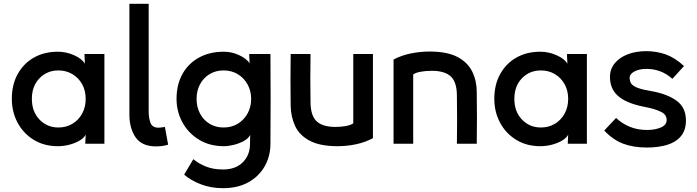

<svg xmlns="http://www.w3.org/2000/svg" viewBox="-20 -753 3654 1006"><path d="M283 -482Q327 -482 368.5 -463.5Q410 -445 425 -419L423 -459V-470H527V0H427V-7L429 -47Q419 -29 395.5 -15.5Q372 -2 342.5 5.5Q313 13 283 13Q211 13 156.5 -20.5Q102 -54 72 -110.5Q42 -167 42 -235Q42 -310 73 -365.5Q104 -421 158 -451.5Q212 -482 283 -482ZM286 -85Q327 -85 359.5 -104.5Q392 -124 410.5 -158Q429 -192 429 -235Q429 -278 410.5 -311.5Q392 -345 359.5 -364.5Q327 -384 286 -384Q227 -384 187 -343Q147 -302 147 -235Q147 -168 187 -126.5Q227 -85 286 -85Z M798 14Q724 14 691.5 -32Q659 -78 658 -148Q658 -264 658 -363.5Q658 -463 658 -553.5Q658 -644 658 -733H759Q759 -606 759 -461Q759 -316 759 -169Q759 -135 768.5 -109.5Q778 -84 810 -84Q817 -84 824.5 -85Q832 -86 844 -88L861 5Q845 10 829 12Q813 14 798 14Z M905 -235Q905 -309 935.5 -364.5Q966 -420 1022 -451Q1078 -482 1153 -482Q1194 -482 1232 -464.5Q1270 -447 1288 -422L1286 -460V-470H1397Q1397 -396 1397.5 -340.5Q1398 -285 1398 -235Q1398 -185 1397.5 -129.5Q1397 -74 1397 0Q1397 66 1366.5 119Q1336 172 1280.5 202.5Q1225 233 1149 233Q1085 233 1032 212.5Q979 192 945 162L993 81Q1022 105 1060 120Q1098 135 1149 135Q1214 135 1252 97.5Q1290 60 1290 0V-8L1291 -46Q1281 -27 1257 -14Q1233 -1 1205 6Q1177 13 1153 13Q1078 13 1022 -21.5Q966 -56 935.5 -112.5Q905 -169 905 -235ZM1151 -85Q1194 -85 1226.5 -105Q1259 -125 1277.5 -159Q1296 -193 1296 -235Q1296 -276 1277.5 -310Q1259 -344 1226.5 -364Q1194 -384 1151 -384Q1110 -384 1078 -364.5Q1046 -345 1028 -311.5Q1010 -278 1010 -235Q1010 -192 1028 -158Q1046 -124 1078 -104.5Q1110 -85 1151 -85Z M1831 -470H1934V-29Q1893 -7 1845 3Q1797 13 1749 13Q1657 13 1603 -15.5Q1549 -44 1526.5 -92.5Q1504 -141 1503 -199Q1502 -270 1502 -334.5Q1502 -399 1503 -470H1607Q1605 -345 1607 -220Q1607 -148 1638.5 -118Q1670 -88 1737 -88Q1769 -88 1794 -93Q1819 -98 1831 -107Z M2145 0H2042V-441Q2083 -463 2132.5 -473Q2182 -483 2230 -483Q2323 -483 2377 -454.5Q2431 -426 2454.5 -377.5Q2478 -329 2478 -271Q2479 -200 2479 -135.5Q2479 -71 2478 0H2374Q2376 -125 2374 -250Q2374 -323 2342 -352.5Q2310 -382 2243 -382Q2210 -382 2183.5 -377Q2157 -372 2145 -363Z M2811 -482Q2855 -482 2896.5 -463.5Q2938 -445 2953 -419L2951 -459V-470H3055V0H2955V-7L2957 -47Q2947 -29 2923.5 -15.5Q2900 -2 2870.5 5.5Q2841 13 2811 13Q2739 13 2684.5 -20.5Q2630 -54 2600 -110.5Q2570 -167 2570 -235Q2570 -310 2601 -365.5Q2632 -421 2686 -451.5Q2740 -482 2811 -482ZM2814 -85Q2855 -85 2887.5 -104.5Q2920 -124 2938.5 -158Q2957 -192 2957 -235Q2957 -278 2938.5 -311.5Q2920 -345 2887.5 -364.5Q2855 -384 2814 -384Q2755 -384 2715 -343Q2675 -302 2675 -235Q2675 -168 2715 -126.5Q2755 -85 2814 -85Z M3369 20Q3299 20 3245.5 0Q3192 -20 3146 -69L3208 -135Q3240 -105 3280.5 -88.5Q3321 -72 3370 -72Q3412 -72 3442.5 -85Q3473 -98 3473 -124Q3473 -151 3447 -165Q3421 -179 3381 -188L3343 -196Q3259 -214 3217.5 -251Q3176 -288 3176 -350Q3176 -391 3201 -421.5Q3226 -452 3269 -468.5Q3312 -485 3366 -485Q3420 -485 3468 -468Q3516 -451 3564 -407L3503 -340Q3471 -368 3437.5 -380Q3404 -392 3367 -392Q3329 -392 3304 -378.5Q3279 -365 3279 -345Q3279 -317 3299.5 -303.5Q3320 -290 3359 -282L3396 -275Q3478 -260 3526 -224.5Q3574 -189 3574 -122Q3574 -70 3547 -38.5Q3520 -7 3474 6.5Q3428 20 3369 20Z"/></svg>

Font: Kreadon Light
Style: Bold
Weight: 600
Designer: Reiya WATANABE
Foundry: StudioGnu
Version: Version 1.003; ttfautohint (v1.8.4.7-5d5b);gftools[0.9.32]